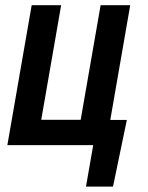

<svg xmlns="http://www.w3.org/2000/svg" viewBox="-20 -548 558 725"><path d="M7.8 0 99.6 -528.3H210.9L135.7 -95.7H284.7L359.9 -528.3H471.7L379.9 0ZM459 -95.2 406.7 156.7H304.7L332 0H278.3L295.4 -95.2Z"/></svg>

Font: Roboto Condensed Medium
Style: Italic
Weight: 500
Italic angle: -12°
Designer: Christian Robertson
Foundry: Google
Version: Version 3.0; 2020